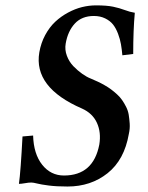

<svg xmlns="http://www.w3.org/2000/svg" viewBox="-20 -678 544 708"><path d="M477.1 -630.9Q471.2 -567.4 471.2 -479L431.2 -474.1Q429.2 -496.6 426 -514.9Q422.9 -533.2 415.3 -553.5Q407.7 -573.7 397 -587.4Q386.2 -601.1 367.9 -610.1Q349.6 -619.1 326.2 -619.1Q281.7 -619.1 255.9 -591.1Q230 -563 222.2 -517.1Q218.3 -494.6 226.6 -472.4Q234.9 -450.2 250.7 -433.8Q266.6 -417.5 283.2 -405.8Q299.8 -394 314.9 -388.2Q328.6 -382.3 340.3 -377Q352.1 -371.6 365.7 -363.8Q379.4 -356 389.9 -348.1Q400.4 -340.3 411.6 -330.1Q422.9 -319.8 430.4 -308.8Q438 -297.9 445.1 -283.9Q452.1 -270 454.6 -255.1Q457 -240.2 458.3 -221.9Q459.5 -203.6 455.1 -184.1Q438.5 -88.4 376.7 -39.3Q314.9 9.8 229 9.8Q188 9.8 159.7 6.1Q131.3 2.4 117.2 -1.2Q103 -4.9 95.2 -4.9Q85.4 -4.9 71.8 -2.4Q58.1 0 49.8 0Q56.2 -44.9 63 -174.8L102.1 -178.2Q104 -110.4 135.5 -70.6Q167 -30.8 215.8 -30.8Q324.2 -30.8 346.2 -145Q353.5 -189.9 337.4 -225.1Q321.3 -260.3 282.2 -277.8Q103 -355.5 125 -484.9Q130.9 -519.5 146.7 -548.8Q162.6 -578.1 183.8 -597.9Q205.1 -617.7 231 -631.6Q256.8 -645.5 282.7 -651.9Q308.6 -658.2 334 -658.2Q373.5 -658.2 397 -653.3Q420.4 -648.4 439.7 -641.1Q459 -633.8 477.1 -630.9Z"/></svg>

Font: Linux Libertine
Style: Bold Italic
Weight: 700
Italic angle: -11.5°
Designer: Philipp H. Poll
Foundry: Philipp H. Poll
Version: Version 4.0.5